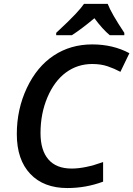

<svg xmlns="http://www.w3.org/2000/svg" viewBox="-20 -951 681 981"><path d="M451.2 -624Q376 -624 316.9 -580.6Q257.8 -537.1 222.4 -453.9Q187 -370.6 187 -271Q187 -183.1 227.3 -136.5Q267.6 -89.8 346.2 -89.8Q415 -89.8 506.8 -123V-22.9Q418.9 9.8 324.2 9.8Q203.1 9.8 134.5 -62.7Q65.9 -135.3 65.9 -266.1Q65.9 -393.1 117.4 -502Q168.9 -610.8 254.9 -667.5Q340.8 -724.1 451.2 -724.1Q557.1 -724.1 641.1 -679.2L595.2 -584Q564.5 -600.6 529.8 -612.3Q495.1 -624 451.2 -624ZM615.2 -771H541Q503.9 -801.8 462.4 -857.9Q398.4 -804.2 347.2 -771H267.1V-783.2Q334.5 -845.7 365.2 -878.7Q396 -911.6 409.2 -931.2H530.3Q548.8 -882.8 615.2 -783.2Z"/></svg>

Font: Open Sans Semibold
Style: Italic
Weight: 600
Italic angle: -12°
Foundry: Ascender Corporation
Version: Version 1.10